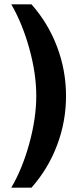

<svg xmlns="http://www.w3.org/2000/svg" viewBox="-20 -706 360 884"><path d="M125 158H32Q83 71 115 -45.5Q147 -162 147 -265Q147 -367 115 -482.5Q83 -598 32 -686H125Q202 -599 243 -490Q284 -381 284 -264Q284 -147 243 -38Q202 71 125 158Z"/></svg>

Font: Chivo ExtraBold
Style: Regular
Weight: 800
Designer: Hector Gatti
Foundry: Omnibus-Type
Version: Version 1.007